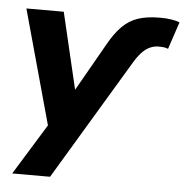

<svg xmlns="http://www.w3.org/2000/svg" viewBox="-50 -550 750 778"><g transform="rotate(5 325.0 -160.5)"><path d="M361 -371Q388 -420 416.5 -448.5Q445 -477 481.5 -489Q518 -501 570 -501Q596 -501 617.5 -497.5Q639 -494 650 -489L613 -378Q604 -382 594.5 -383Q585 -384 575 -384Q558 -384 542 -377.5Q526 -371 511 -356.5Q496 -342 480 -317L182 180H28L174 -57L164 5L27 -491H179L262 -139H229Z"/></g></svg>

Font: Nunito Sans 12pt ExtraBold
Style: Italic
Weight: 800
Italic angle: -9°
Designer: Vernon Adams
Foundry: Vernon Adams
Version: Version 3.101;gftools[0.9.27]